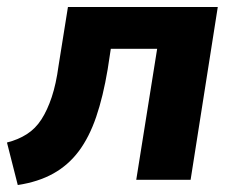

<svg xmlns="http://www.w3.org/2000/svg" viewBox="-23 -516 679 551"><path d="M28 15 -3 -107Q29 -115 54 -131Q79 -147 96 -173.5Q113 -200 125.5 -237.5Q138 -275 145 -327L172 -496H602L524 0H368L428 -376H295L286 -317Q273 -239 253 -180.5Q233 -122 203 -82Q173 -42 130 -18Q87 6 28 15Z"/></svg>

Font: Nunito Sans 10pt ExtraBold
Style: Italic
Weight: 800
Italic angle: -9°
Designer: Vernon Adams
Foundry: Vernon Adams
Version: Version 3.101;gftools[0.9.27]